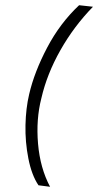

<svg xmlns="http://www.w3.org/2000/svg" viewBox="-20 -716 380 743"><path d="M128.9 1Q102.5 -38.1 89.8 -102.5Q77.1 -167 78.6 -232.2Q80.1 -297.4 92.8 -351.1Q112.8 -437.5 162.6 -532Q212.4 -626.5 286.1 -695.8L339.8 -689.9Q266.1 -614.3 213.9 -522Q161.6 -429.7 140.1 -335.9Q119.1 -254.4 127.2 -159.9Q135.3 -65.4 173.8 6.8Z"/></svg>

Font: HK Grotesk Light Italic
Style: Regular
Weight: 300
Italic angle: -13°
Designer: Alfredo Marco Pradil and Stefan Peev
Foundry: Hanken Design Co.
Version: Version 1.000;PS 001.000;hotconv 1.0.88;makeotf.lib2.5.64775